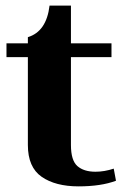

<svg xmlns="http://www.w3.org/2000/svg" viewBox="-20 -652 456 682"><path d="M392 -10Q339 10 259 10Q177 10 128 -24Q79 -58 79 -137V-449H3V-498H79V-520Q145 -540 156 -632H232V-498H376V-449H232V-137Q232 -82 255 -62Q278 -42 319 -42Q351 -42 384 -53Z"/></svg>

Font: Trirong Bold
Style: Regular
Weight: 700
Designer: Katatrad Team
Foundry: CadsonDemak
Version: Version 1.000